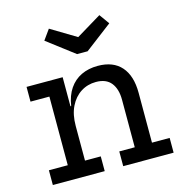

<svg xmlns="http://www.w3.org/2000/svg" viewBox="-116 -907 961 1012"><g transform="rotate(-15 364.5 -401.0)"><path d="M245 -80.5H331V0H48V-80.5H151V-455H48V-535.5H245ZM516.5 -80.5V-340Q516.5 -398.5 489.8 -432.2Q463 -466 407.5 -466Q361.5 -466 324.8 -442.5Q288 -419 266.5 -375.2Q245 -331.5 245 -270L224 -377H249Q257.5 -432.5 283 -470Q308.5 -507.5 348.2 -526.5Q388 -545.5 438.5 -545.5Q522.5 -545.5 566.5 -495.5Q610.5 -445.5 610.5 -352.5V-80.5H707V0H432V-80.5ZM407.5 -633.5 556 -746.5 516.5 -801.5 379 -718.5 241 -801.5 201.5 -746.5 350 -633.5Z"/></g></svg>

Font: Hepta Slab ExtraLight Medium
Style: Regular
Weight: 500
Version: Version 1.100